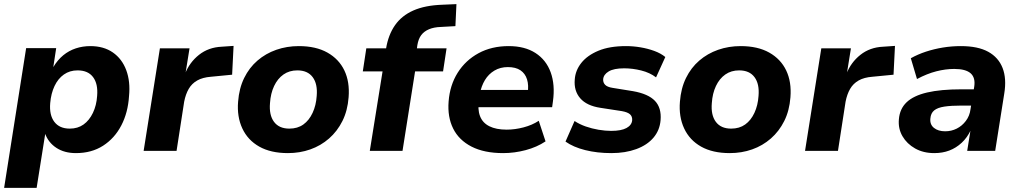

<svg xmlns="http://www.w3.org/2000/svg" viewBox="-20 -733 4962 933"><path d="M0 180 107 -499H253L239 -407Q260 -442 287.5 -464.5Q315 -487 348.5 -498Q382 -509 419 -509Q484 -509 528.5 -478Q573 -447 593.5 -392Q614 -337 607 -266Q602 -186 569.5 -123.5Q537 -61 481 -25Q425 11 349 11Q293 11 254 -14.5Q215 -40 199 -84H200L158 180ZM319 -108Q358 -108 386 -128Q414 -148 431.5 -184.5Q449 -221 452 -267Q457 -325 432.5 -358Q408 -391 357 -391Q319 -391 290.5 -371Q262 -351 245 -315Q228 -279 224 -232Q219 -174 244 -141Q269 -108 319 -108Z M678 0 757 -498H901L881 -374H879Q901 -430 947 -466.5Q993 -503 1057 -506L1115 -510L1108 -370L1005 -360Q965 -357 938.5 -342Q912 -327 897 -301Q882 -275 875 -239L838 0Z M1379 11Q1296 11 1240 -20.5Q1184 -52 1157.5 -109Q1131 -166 1137 -239Q1142 -304 1166.5 -354Q1191 -404 1231 -438.5Q1271 -473 1322.5 -491Q1374 -509 1432 -509Q1515 -509 1571 -477.5Q1627 -446 1653.5 -390.5Q1680 -335 1674 -260Q1669 -195 1644 -145Q1619 -95 1579 -60Q1539 -25 1488 -7Q1437 11 1379 11ZM1386 -108Q1426 -108 1454 -128Q1482 -148 1499 -184.5Q1516 -221 1519 -267Q1524 -325 1499.5 -358Q1475 -391 1425 -391Q1386 -391 1357.5 -371Q1329 -351 1312 -315Q1295 -279 1292 -232Q1287 -174 1311.5 -141Q1336 -108 1386 -108Z M1777 0 1839 -386H1743L1760 -498H1886L1851 -468L1856 -497Q1867 -564 1899.5 -610.5Q1932 -657 1988.5 -682Q2045 -707 2129 -710L2198 -713L2193 -606L2122 -602Q2089 -601 2065 -591Q2041 -581 2027 -562.5Q2013 -544 2008 -513L2005 -491L1996 -498H2150L2133 -386H1997L1936 0Z M2425 11Q2333 11 2271.5 -20.5Q2210 -52 2182 -108.5Q2154 -165 2160 -240Q2166 -319 2204 -379.5Q2242 -440 2305.5 -474.5Q2369 -509 2452 -509Q2530 -509 2582 -475.5Q2634 -442 2656 -381.5Q2678 -321 2667 -241L2663 -212H2282L2295 -296H2559L2544 -280Q2550 -319 2541 -347.5Q2532 -376 2509 -391.5Q2486 -407 2448 -407Q2411 -407 2382.5 -390Q2354 -373 2336.5 -344Q2319 -315 2312 -278L2308 -249Q2300 -202 2312.5 -169Q2325 -136 2358 -119.5Q2391 -103 2442 -103Q2482 -103 2524 -114Q2566 -125 2598 -146L2631 -46Q2589 -18 2534.5 -3.5Q2480 11 2425 11Z M2951 11Q2882 11 2824 -3.5Q2766 -18 2728 -45L2772 -145Q2796 -129 2826 -118.5Q2856 -108 2888.5 -102.5Q2921 -97 2950 -97Q2999 -97 3024.5 -111Q3050 -125 3052 -149Q3053 -167 3041.5 -177.5Q3030 -188 3002 -193L2898 -209Q2831 -219 2799.5 -255.5Q2768 -292 2773 -347Q2776 -391 2805 -427.5Q2834 -464 2888 -486.5Q2942 -509 3022 -509Q3057 -509 3092.5 -503Q3128 -497 3159.5 -485.5Q3191 -474 3213 -456L3168 -357Q3138 -380 3096 -390.5Q3054 -401 3013 -401Q2963 -401 2938 -386Q2913 -371 2911 -348Q2910 -332 2920.5 -321Q2931 -310 2957 -306L3056 -290Q3130 -277 3162.5 -243Q3195 -209 3190 -149Q3186 -100 3155.5 -64Q3125 -28 3072 -8.5Q3019 11 2951 11Z M3526 11Q3443 11 3387 -20.5Q3331 -52 3304.5 -109Q3278 -166 3284 -239Q3289 -304 3313.5 -354Q3338 -404 3378 -438.5Q3418 -473 3469.5 -491Q3521 -509 3579 -509Q3662 -509 3718 -477.5Q3774 -446 3800.5 -390.5Q3827 -335 3821 -260Q3816 -195 3791 -145Q3766 -95 3726 -60Q3686 -25 3635 -7Q3584 11 3526 11ZM3533 -108Q3573 -108 3601 -128Q3629 -148 3646 -184.5Q3663 -221 3666 -267Q3671 -325 3646.5 -358Q3622 -391 3572 -391Q3533 -391 3504.5 -371Q3476 -351 3459 -315Q3442 -279 3439 -232Q3434 -174 3458.5 -141Q3483 -108 3533 -108Z M3892 0 3971 -498H4115L4095 -374H4093Q4115 -430 4161 -466.5Q4207 -503 4271 -506L4329 -510L4322 -370L4219 -360Q4179 -357 4152.5 -342Q4126 -327 4111 -301Q4096 -275 4089 -239L4052 0Z M4520 11Q4467 11 4427 -11.5Q4387 -34 4365.5 -71Q4344 -108 4348 -153Q4352 -204 4385.5 -236Q4419 -268 4485 -283.5Q4551 -299 4652 -299H4728L4716 -220H4653Q4602 -220 4569 -215Q4536 -210 4519.5 -196.5Q4503 -183 4501 -157Q4498 -128 4518.5 -111.5Q4539 -95 4573 -95Q4603 -95 4629 -108Q4655 -121 4673.5 -145.5Q4692 -170 4696 -202L4714 -311Q4721 -355 4697 -376.5Q4673 -398 4617 -398Q4575 -398 4530 -386.5Q4485 -375 4436 -349L4406 -450Q4440 -469 4479.5 -482Q4519 -495 4562 -502Q4605 -509 4649 -509Q4732 -509 4782 -481.5Q4832 -454 4852 -402.5Q4872 -351 4860 -278L4816 0H4680L4696 -100H4697Q4680 -64 4653 -39Q4626 -14 4593 -1.5Q4560 11 4520 11Z"/></svg>

Font: Nunito Sans 9pt ExtraBold
Style: Italic
Weight: 800
Italic angle: -9°
Version: Version 3.101;gftools[0.9.27]